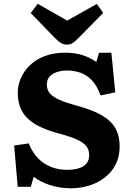

<svg xmlns="http://www.w3.org/2000/svg" viewBox="-20 -997 716 1031"><path d="M360 14Q301 14 248.3 -3.2Q195.5 -20.5 161 -48L145.5 6H75L56 -215.5L134.5 -227Q148.5 -192 169 -165Q189.5 -138 216 -120.5Q242.5 -103 274 -94Q305.5 -85 340.5 -85Q379 -85 405.5 -94Q432 -103 445.5 -120.5Q459 -138 459 -163Q459 -193 443 -212.7Q427 -232.5 392 -248.2Q357 -264 298.5 -279.5Q247 -293.5 206 -311.2Q165 -329 135.7 -354.2Q106.5 -379.5 91 -415Q75.5 -450.5 75.5 -500Q75.5 -528 84.7 -557.5Q94 -587 113.2 -614.7Q132.5 -642.5 162.7 -665Q193 -687.5 234.7 -700.7Q276.5 -714 331 -714Q382.5 -714 423 -701Q463.5 -688 497 -664.5L512 -714H578L599 -501L520 -484.5Q501 -537.5 472.8 -566.5Q444.5 -595.5 410.5 -607Q376.5 -618.5 340 -618.5Q293.5 -618.5 262.5 -599.5Q231.5 -580.5 231.5 -542.5Q231.5 -514 248.5 -494.8Q265.5 -475.5 299.5 -460.8Q333.5 -446 385.5 -431.5Q442 -416.5 485.8 -398Q529.5 -379.5 560.3 -354.5Q591 -329.5 606.8 -294.5Q622.5 -259.5 622.5 -210Q622.5 -156 601.3 -114.3Q580 -72.5 542.8 -43.7Q505.5 -15 458.5 -0.5Q411.5 14 360 14ZM339 -757.5Q323 -757.5 308.3 -765.8Q293.5 -774 273 -795L145 -927L182.5 -976.5L341 -886.5L500 -976L534 -927.5L401.5 -793Q383.5 -774.5 370.8 -766Q358 -757.5 339 -757.5Z"/></svg>

Font: Literata Variable Black
Style: Regular
Weight: 900
Designer: Latin by Veronika Burian and Jose Scaglione. Greek by Irene Vlachou. Cyrillic by Vera Evstafieva.
Foundry: TypeTogether
Version: Version 3.021